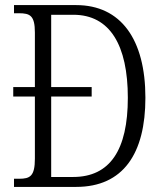

<svg xmlns="http://www.w3.org/2000/svg" viewBox="-20 -734 640 754"><path d="M35 0H279C464 0 551 -131 551 -350C551 -579 455 -714 279 -714H35V-682H54C98 -682 117 -673 117 -606V-392H32V-355H117V-111C117 -42 98 -32 55 -32H35ZM267 -39H181V-355H340V-392H181V-676H268C412 -676 482 -556 482 -350C482 -145 412 -39 267 -39Z"/></svg>

Font: Noto Serif Devanagari Condensed Light
Style: Regular
Weight: 300
Width: 3
Designer: Universal Thirst, Indian Type Foundry and the Monotype Design Team
Foundry: Monotype Imaging Inc.
Version: Version 2.004